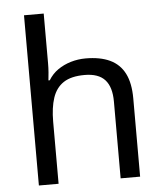

<svg xmlns="http://www.w3.org/2000/svg" viewBox="-54 -807 725 854"><g transform="rotate(-5 309.0 -380.0)"><path d="M173 -537Q173 -518 171.5 -498Q170 -478 168 -462H174Q191 -490 217 -508Q243 -526 275 -535.5Q307 -545 341 -545Q406 -545 449.5 -524.5Q493 -504 515 -461Q537 -418 537 -349V0H450V-343Q450 -408 421 -440Q392 -472 330 -472Q270 -472 236 -449.5Q202 -427 187.5 -383.5Q173 -340 173 -277V0H85V-760H173Z"/></g></svg>

Font: Noto Sans Hebrew
Style: Regular
Weight: 400
Designer: Monotype Design Team
Foundry: Monotype Imaging Inc.
Version: Version 2.003